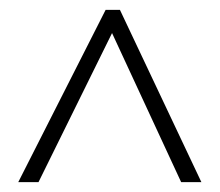

<svg xmlns="http://www.w3.org/2000/svg" viewBox="-20 -733 445 389"><path d="M17 -364H58L207 -666L347 -364H388L223 -713H194Z"/></svg>

Font: Noto Sans Thai ExtCond ExtLt
Style: Regular
Weight: 200
Width: 2
Designer: Monotype Design Team
Foundry: Monotype Imaging Inc.
Version: Version 2.002